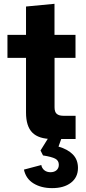

<svg xmlns="http://www.w3.org/2000/svg" viewBox="-20 -716 444 989"><path d="M114 -136.3V-417.9H18.4V-536.3H114V-682.4L260.7 -696.4V-536.3H368.9V-417.9H261V-163.1Q261 -139.1 272.4 -129.4Q283.9 -119.6 306.6 -119.6H369.4V0H249.3Q179.4 0 146.7 -32.8Q114 -65.6 114 -136.3ZM103.3 157.6 192.7 134Q195.7 150.7 208.3 160.8Q220.9 170.9 239.4 171.1Q259.7 171.1 271.4 160.6Q283 150.1 283 132.7Q283 111.1 264.7 101.4Q246.4 91.7 201.6 84.6L188.7 59.3L237.4 -19.3H302.3L281.4 39.1Q329.3 53 355.4 79.8Q381.6 106.6 381.6 149Q381.6 197.7 345.1 225.5Q308.7 253.3 248 253Q192.4 253 152.9 228.9Q113.3 204.7 103.3 157.6Z"/></svg>

Font: Mona Sans VF XLt
Style: Regular
Weight: 200
Designer: Deni Anggara
Foundry: GitHub
Version: Version 2.000;Glyphs 3.2.3 (3260)